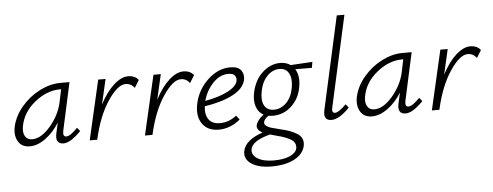

<svg xmlns="http://www.w3.org/2000/svg" viewBox="-59 -874 3402 1326"><g transform="rotate(-5 1642.0 -211.0)"><path d="M458 -94 478 -70Q405 5 357 5Q296 5 313 -70L329 -142Q288 -76 232.5 -35.5Q177 5 123 5Q68 5 43 -36.5Q18 -78 30 -138Q46 -212 100.5 -276Q155 -340 227.5 -376.5Q300 -413 370 -413H434L362 -83Q353 -41 380 -41Q407 -41 458 -94ZM143 -42Q206 -42 270 -117Q334 -192 353 -278L372 -369H364Q273 -369 189 -301.5Q105 -234 87 -138Q79 -94 94.5 -68Q110 -42 143 -42Z M840 -418Q888 -418 912 -386L880 -334Q856 -366 818 -366Q763 -366 695 -264.5Q627 -163 591 -4L590 0H538L633 -413H684L644 -239Q689 -325 741 -371.5Q793 -418 840 -418Z M1223 -418Q1271 -418 1295 -386L1263 -334Q1239 -366 1201 -366Q1146 -366 1078 -264.5Q1010 -163 974 -4L973 0H921L1016 -413H1067L1027 -239Q1072 -325 1124 -371.5Q1176 -418 1223 -418Z M1549 -418Q1602 -418 1623 -390Q1644 -362 1636 -323Q1623 -264 1547.5 -224Q1472 -184 1350 -165Q1343 -107 1367.5 -73.5Q1392 -40 1445 -40Q1507 -40 1560 -82L1582 -53Q1513 4 1433 4Q1355 4 1318 -50.5Q1281 -105 1301 -193Q1322 -285 1393 -351.5Q1464 -418 1549 -418ZM1584 -321Q1588 -339 1577.5 -356.5Q1567 -374 1531 -374Q1472 -374 1424 -323Q1376 -272 1357 -202Q1455 -220 1515.5 -251.5Q1576 -283 1584 -321Z M2117 -406 2110 -365 1995 -366Q2026 -316 2011 -238Q1998 -162 1943 -110.5Q1888 -59 1813 -59Q1797 -59 1783 -62Q1753 -42 1749 -21Q1743 4 1790 21Q1805 26 1858 39Q1894 47 1918.5 56Q1943 65 1968 79.5Q1993 94 2003 116.5Q2013 139 2007 168Q1994 224 1932 256.5Q1870 289 1774 289Q1685 289 1634.5 255Q1584 221 1595 166Q1611 91 1732 50Q1690 28 1696 -3Q1704 -38 1750 -73Q1713 -92 1699.5 -134.5Q1686 -177 1698 -232Q1717 -318 1772.5 -368Q1828 -418 1894 -418Q1936 -418 1966 -397ZM1960 -242Q1971 -303 1951 -340Q1931 -377 1886 -377Q1838 -377 1800.5 -338Q1763 -299 1751 -235Q1738 -172 1758 -136Q1778 -100 1824 -100Q1873 -100 1911 -138Q1949 -176 1960 -242ZM1954 180Q1958 159 1949.5 142.5Q1941 126 1919.5 114.5Q1898 103 1879 96Q1860 89 1828 81Q1800 74 1782 68Q1661 99 1647 155Q1638 196 1679 222.5Q1720 249 1792 249Q1860 249 1903 230.5Q1946 212 1954 180Z M2215 5Q2154 5 2171 -69L2313 -711H2366L2227 -82Q2217 -42 2243 -42Q2268 -42 2320 -94L2340 -70Q2268 5 2215 5Z M2830 -94 2850 -70Q2777 5 2729 5Q2668 5 2685 -70L2701 -142Q2660 -76 2604.5 -35.5Q2549 5 2495 5Q2440 5 2415 -36.5Q2390 -78 2402 -138Q2418 -212 2472.5 -276Q2527 -340 2599.5 -376.5Q2672 -413 2742 -413H2806L2734 -83Q2725 -41 2752 -41Q2779 -41 2830 -94ZM2515 -42Q2578 -42 2642 -117Q2706 -192 2725 -278L2744 -369H2736Q2645 -369 2561 -301.5Q2477 -234 2459 -138Q2451 -94 2466.5 -68Q2482 -42 2515 -42Z M3212 -418Q3260 -418 3284 -386L3252 -334Q3228 -366 3190 -366Q3135 -366 3067 -264.5Q2999 -163 2963 -4L2962 0H2910L3005 -413H3056L3016 -239Q3061 -325 3113 -371.5Q3165 -418 3212 -418Z"/></g></svg>

Font: EauTest Semilight
Style: Italic
Weight: 300
Italic angle: -12°
Designer: Christian Thalmann (Catharsis Fonts)
Version: Version 0.001;PS 000.001;hotconv 1.0.88;makeotf.lib2.5.64775